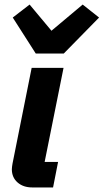

<svg xmlns="http://www.w3.org/2000/svg" viewBox="-20 -823 455 843"><path d="M213 0H122Q82 0 57 -22Q32 -44 32 -80Q32 -86 33 -92Q34 -98 35 -105L119 -525H259L176 -112H235ZM260 -588H137L36 -746L110 -803L206 -688L343 -803L415 -746Z"/></svg>

Font: IBM Plex Sans
Style: Bold Italic
Weight: 700
Italic angle: -11.31°
Designer: Mike Abbink, Paul van der Laan, Pieter van Rosmalen
Foundry: Bold Monday
Version: Version 3.201